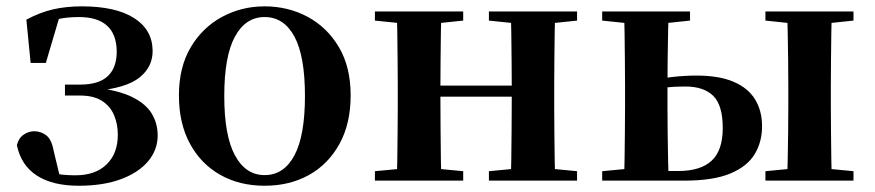

<svg xmlns="http://www.w3.org/2000/svg" viewBox="-20 -572 2770 608"><path d="M229.1 16.2Q146.7 16.2 96.8 -16Q46.8 -48.1 33.4 -112.4Q39.1 -134.9 55 -145.6Q70.9 -156.4 87.8 -156.4Q109.8 -156.4 126.8 -143.2Q143.7 -130.1 150.1 -93.6L171.7 -3.9L115 -34.8Q143.1 -24.4 165.1 -20.6Q187 -16.9 219.4 -16.9Q282.2 -16.9 317.6 -51.5Q353.1 -86.1 353.1 -145.1Q353.1 -178.6 341.3 -207Q329.5 -235.3 303.2 -252.4Q277 -269.4 233.9 -269.4H185.7V-304.1H233.1Q293.9 -304.1 322.2 -331.7Q350.4 -359.2 349.6 -411.2Q348.6 -464.1 318.6 -491Q288.6 -518 230.1 -518Q193.9 -518 166 -512Q138.1 -505.9 109.5 -491L169.3 -522L125.2 -372.8H77L63.5 -509.7Q105.4 -532.4 147.3 -542.2Q189.3 -551.9 238.9 -551.9Q346.5 -551.9 404.5 -514.9Q462.6 -477.8 463.3 -411.7Q464 -361.1 422.6 -327.2Q381.2 -293.2 280 -283.6L281.3 -294.5Q355.3 -286.1 398.6 -264.7Q441.9 -243.3 460.6 -212.2Q479.3 -181.1 479.3 -142.8Q479.3 -98 449.6 -62Q419.9 -26.1 363.8 -4.9Q307.7 16.2 229.1 16.2Z M818 16.2Q738.7 16.2 677.5 -18.3Q616.3 -52.8 581.5 -117Q546.6 -181.2 546.6 -269.8Q546.6 -359.1 583.8 -422Q621 -484.9 682.9 -518.4Q744.8 -551.9 818 -551.9Q892.1 -551.9 954.1 -518.8Q1016 -485.6 1053.2 -422.7Q1090.4 -359.8 1090.4 -269.8Q1090.4 -180.5 1055 -116.3Q1019.6 -52 958.4 -17.9Q897.2 16.2 818 16.2ZM818 -17.5Q879 -17.5 912.4 -80.1Q945.7 -142.6 945.7 -268.1Q945.7 -394.2 912.4 -456.1Q879 -518 818 -518Q757.7 -518 724 -456.1Q690.2 -394.2 690.2 -268.1Q690.2 -142.6 724 -80.1Q757.7 -17.5 818 -17.5Z M1235.9 0Q1237.6 -25.5 1238.1 -67.5Q1238.6 -109.6 1239.1 -154.8Q1239.6 -200 1239.6 -234.8V-301.2Q1239.6 -335.7 1239.1 -381.1Q1238.6 -426.5 1238.1 -468.7Q1237.6 -511 1235.9 -535.7H1377.6Q1376.6 -510.7 1376.1 -467.8Q1375.6 -425 1375.1 -378Q1374.6 -331 1374.6 -291.8V-270.6Q1374.6 -217.9 1375.1 -165Q1375.6 -112.1 1376.1 -68.6Q1376.6 -25.1 1377.6 0ZM1596.6 0Q1598.6 -25.1 1599.1 -68.6Q1599.6 -112.1 1600.1 -165Q1600.6 -217.9 1600.6 -270.6V-291.8Q1600.6 -330.7 1600.1 -378Q1599.6 -425.4 1599.1 -468.1Q1598.6 -510.7 1596.6 -535.7H1738Q1737 -510.7 1736.5 -468.5Q1736 -426.3 1735.5 -381Q1735 -335.6 1735 -301.2V-234.8Q1735 -200 1735.5 -154.8Q1736 -109.6 1736.5 -67.5Q1737 -25.5 1738 0ZM1167.2 0V-29.9L1277 -40.2H1338.6L1446.8 -29.9V0ZM1167.2 -506.8V-535.7H1446.8V-506.8L1338.6 -495.5H1277ZM1528.2 0V-29.9L1636.9 -40.2H1699.5L1807.4 -29.9V0ZM1528.2 -506.8V-535.7H1807.4V-506.8L1699.5 -495.5H1636.9ZM1306.9 -265.9V-301H1667.1V-265.9Z M2016.3 0V-30.5H2128.3Q2197.9 -30.5 2233.3 -62.9Q2268.7 -95.4 2268.7 -166.5Q2268.7 -238.7 2238.7 -268.4Q2208.6 -298.1 2149.9 -298.1Q2114.8 -298.1 2086.7 -294.9Q2058.5 -291.8 2031.7 -285.8V-316.8Q2070.3 -324 2109.7 -328.3Q2149.1 -332.7 2185.1 -332.7Q2257.5 -332.7 2303.3 -312.9Q2349.1 -293.2 2371.2 -257.1Q2393.2 -221 2393.2 -172.1Q2393.2 -122.3 2369.5 -83.4Q2345.8 -44.5 2291.9 -22.2Q2238 0 2147.2 0ZM1956.3 0Q1957.3 -25.5 1957.8 -67.4Q1958.3 -109.4 1958.8 -154.7Q1959.3 -200 1959.3 -234.8V-301.2Q1959.3 -335.7 1958.8 -381Q1958.3 -426.4 1957.8 -468.7Q1957.3 -511 1956.3 -535.7H2097.4Q2096.4 -511 2095.6 -468.7Q2094.7 -426.4 2094.2 -381Q2093.7 -335.7 2093.7 -301V-234.8Q2093.7 -200 2094.2 -154.7Q2094.7 -109.4 2095.6 -67.4Q2096.4 -25.5 2097.4 0ZM2472.3 0Q2473.6 -25.5 2474.4 -67.4Q2475.3 -109.4 2475.8 -154.7Q2476.3 -200 2476.3 -234.8V-301.2Q2476.3 -335.7 2475.8 -381Q2475.3 -426.4 2474.4 -468.7Q2473.6 -511 2472.3 -535.7H2614Q2613 -511 2612.5 -468.7Q2612 -426.4 2611.5 -381Q2611 -335.7 2611 -301.2V-234.8Q2611 -200 2611.5 -154.7Q2612 -109.4 2612.5 -67.4Q2613 -25.5 2614 0ZM1886.9 -506.8V-535.7H2165.1V-506.8L2057.9 -495.5H1995.3ZM2403.9 0V-29.9L2511.9 -40.2H2575.2L2682.7 -29.9V0ZM2403.9 -506.8V-535.7H2682.7V-506.8L2575.2 -495.5H2511.9ZM1886.9 0V-29.9L1995.3 -40.2H2028V0Z"/></svg>

Font: Noto Serif HK
Style: Regular
Weight: 200
Designer: Ryoko NISHIZUKA 西塚涼子 (kana & ideographs); Frank Grießhammer (Latin, Greek & Cyrillic); Wenlong ZHANG 张文龙 (bopomofo); San
Foundry: Adobe
Version: Version 2.001;hotconv 1.1.0;makeotfexe 2.6.0